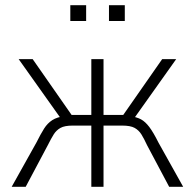

<svg xmlns="http://www.w3.org/2000/svg" viewBox="-20 -720 751 740"><path d="M25 0 120 -170Q137 -204 150 -224.5Q163 -245 181.5 -257Q200 -269 232 -273L214 -264L52 -492H106L256 -277H332V-492H379V-277H455L605 -492H659L497 -264L479 -273Q507 -269 523.5 -260Q540 -251 555.5 -230.5Q571 -210 591 -170L686 0H632L547 -160Q535 -186 525 -202Q515 -218 499 -227Q483 -236 450 -236H379V0H332V-236H261Q229 -236 213 -227Q197 -218 187 -202Q177 -186 164 -160L79 0ZM400 -639V-700H461V-639ZM251 -639V-700H312V-639Z"/></svg>

Font: Nunito Sans 7pt Condensed ExtraLight
Style: Regular
Weight: 250
Width: 3
Designer: Vernon Adams
Foundry: Vernon Adams
Version: Version 3.101;gftools[0.9.27]